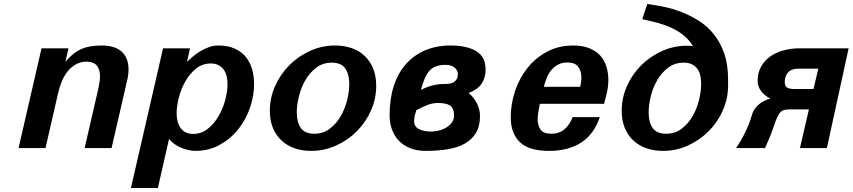

<svg xmlns="http://www.w3.org/2000/svg" viewBox="-20 -742 4272 962"><path d="M188 -500H323L308 -433Q329 -457 348.5 -472.5Q368 -488 389 -497Q410 -506 434.5 -510Q459 -514 489 -514Q557 -514 590.5 -482.5Q624 -451 624 -394Q624 -367 617 -339L539 0H404L473 -299Q481 -336 481 -359Q481 -433 414 -433Q383 -433 359 -419Q335 -405 317.5 -382.5Q300 -360 289 -332.5Q278 -305 272 -279L208 0H73Z M797 -500H932L917 -432Q930 -445 947.5 -459.5Q965 -474 985 -486Q1005 -498 1027.5 -506Q1050 -514 1074 -514Q1121 -514 1155 -499Q1189 -484 1210.5 -458Q1232 -432 1242.5 -397Q1253 -362 1253 -321Q1253 -262 1232.5 -202Q1212 -142 1173.5 -94Q1135 -46 1080.5 -16Q1026 14 958 14Q941 14 922 9.5Q903 5 885.5 -2.5Q868 -10 852.5 -21.5Q837 -33 827 -46L771 200H636ZM865 -174Q865 -154 869.5 -135.5Q874 -117 883.5 -102.5Q893 -88 909 -79.5Q925 -71 948 -71Q989 -71 1021 -96.5Q1053 -122 1075 -160Q1097 -198 1108.5 -241Q1120 -284 1120 -320Q1120 -341 1115.5 -360Q1111 -379 1101 -393Q1091 -407 1075 -415.5Q1059 -424 1036 -424Q994 -424 962 -398Q930 -372 908.5 -334Q887 -296 876 -252.5Q865 -209 865 -174Z M1332 -187Q1332 -251 1358 -310Q1384 -369 1429 -414.5Q1474 -460 1533.5 -487Q1593 -514 1659 -514Q1705 -514 1743 -500.5Q1781 -487 1808 -461Q1835 -435 1850 -397.5Q1865 -360 1865 -312Q1865 -248 1839 -189Q1813 -130 1768.5 -85Q1724 -40 1664.5 -13Q1605 14 1539 14Q1493 14 1455 0.5Q1417 -13 1389.5 -39Q1362 -65 1347 -102Q1332 -139 1332 -187ZM1467 -179Q1467 -130 1487 -101Q1507 -72 1555 -72Q1600 -72 1633 -97.5Q1666 -123 1687.5 -160.5Q1709 -198 1719.5 -241.5Q1730 -285 1730 -321Q1730 -370 1710 -399Q1690 -428 1642 -428Q1597 -428 1564 -402.5Q1531 -377 1509.5 -339.5Q1488 -302 1477.5 -258.5Q1467 -215 1467 -179Z M1932 -164Q1932 -246 1953 -311Q1974 -376 2014 -421Q2054 -466 2110.5 -490Q2167 -514 2237 -514Q2320 -514 2366.5 -485.5Q2413 -457 2413 -394Q2413 -352 2393 -322.5Q2373 -293 2328 -276Q2353 -256 2369 -225.5Q2385 -195 2385 -160Q2385 -111 2365.5 -77.5Q2346 -44 2310.5 -23.5Q2275 -3 2225 5.5Q2175 14 2114 14Q2068 14 2034 0Q2000 -14 1977.5 -38Q1955 -62 1943.5 -94.5Q1932 -127 1932 -164ZM2089 -291Q2114 -305 2143.5 -313Q2173 -321 2203 -321Q2217 -321 2230 -322.5Q2243 -324 2252.5 -329.5Q2262 -335 2268 -345Q2274 -355 2274 -372Q2274 -388 2258.5 -402.5Q2243 -417 2211 -417Q2157 -417 2131 -386.5Q2105 -356 2089 -291ZM2055 -135Q2055 -107 2079.5 -95Q2104 -83 2138 -83Q2162 -83 2183 -89Q2204 -95 2220 -105.5Q2236 -116 2245.5 -130.5Q2255 -145 2255 -161Q2255 -199 2236 -212.5Q2217 -226 2174 -226Q2146 -226 2119 -215Q2092 -204 2066 -190Q2058 -165 2056.5 -154.5Q2055 -144 2055 -135Z M2539 -154Q2539 -221 2560.5 -285.5Q2582 -350 2622.5 -401Q2663 -452 2721 -483Q2779 -514 2852 -514Q2899 -514 2932.5 -500.5Q2966 -487 2987 -464Q3008 -441 3018 -409.5Q3028 -378 3028 -342Q3028 -310 3021.5 -281Q3015 -252 3007 -222H2685Q2681 -204 2677.5 -183Q2674 -162 2674 -144Q2674 -115 2688 -93.5Q2702 -72 2742 -72Q2783 -72 2809.5 -95.5Q2836 -119 2849 -155H2985Q2957 -70 2892.5 -28Q2828 14 2731 14Q2629 14 2584 -30.5Q2539 -75 2539 -154ZM2887 -307Q2893 -333 2893 -353Q2893 -386 2877 -407.5Q2861 -429 2823 -429Q2798 -429 2778.5 -419.5Q2759 -410 2744.5 -393.5Q2730 -377 2720.5 -354.5Q2711 -332 2705 -307Z M3198 -646 3223 -722Q3261 -717 3305.5 -708Q3350 -699 3395 -681.5Q3440 -664 3482 -637.5Q3524 -611 3556.5 -570.5Q3589 -530 3608.5 -474.5Q3628 -419 3628 -344V-300Q3625 -238 3598.5 -181.5Q3572 -125 3527.5 -81.5Q3483 -38 3425 -12Q3367 14 3302 14Q3256 14 3218 0.5Q3180 -13 3152.5 -39Q3125 -65 3110 -102Q3095 -139 3095 -187Q3095 -251 3121 -310Q3147 -369 3192 -414Q3237 -459 3296.5 -486Q3356 -513 3422 -513Q3430 -513 3437.5 -512.5Q3445 -512 3452 -511Q3433 -542 3407 -563.5Q3381 -585 3348.5 -600.5Q3316 -616 3278 -626.5Q3240 -637 3198 -646ZM3230 -179Q3230 -130 3250 -101Q3270 -72 3318 -72Q3363 -72 3396 -97.5Q3429 -123 3450.5 -160.5Q3472 -198 3482.5 -241.5Q3493 -285 3493 -321Q3493 -343 3489 -362.5Q3485 -382 3474.5 -396.5Q3464 -411 3447.5 -419.5Q3431 -428 3405 -428Q3360 -428 3327 -402.5Q3294 -377 3272.5 -339.5Q3251 -302 3240.5 -258.5Q3230 -215 3230 -179Z M3668 0Q3694 -38 3715 -81.5Q3736 -125 3747 -165Q3756 -196 3780.5 -217.5Q3805 -239 3840 -248Q3811 -262 3793.5 -285.5Q3776 -309 3776 -336Q3776 -377 3793 -407.5Q3810 -438 3838.5 -458.5Q3867 -479 3905.5 -489.5Q3944 -500 3986 -500H4232L4123 0H3988L4033 -194H3940Q3923 -194 3911.5 -191.5Q3900 -189 3891 -180.5Q3882 -172 3874.5 -155.5Q3867 -139 3858 -112Q3847 -79 3837 -55Q3827 -31 3813 0ZM4080 -398H3981Q3946 -398 3929 -379.5Q3912 -361 3912 -332Q3912 -312 3922.5 -304Q3933 -296 3962 -296H4056Z"/></svg>

Font: Perun
Style: Bold Italic
Weight: 700
Italic angle: -12°
Foundry: Copyright (c) Stefan Peev, Context Ltd, 2016
Version: Version 1.027